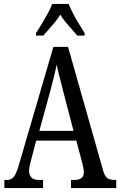

<svg xmlns="http://www.w3.org/2000/svg" viewBox="-20 -951 608 971"><path d="M2 0V-41H15Q37 -41 49.5 -56Q62 -71 76 -119L250 -714H324L502 -87Q510 -60 522.5 -50.5Q535 -41 560 -41H568V0H339V-41H357Q404 -41 404 -80Q404 -90 400.5 -106.5Q397 -123 393 -138L366 -240H163L138 -145Q135 -133 131 -116.5Q127 -100 127 -86Q127 -66 138.5 -53.5Q150 -41 177 -41H198V0ZM179 -289H352L302 -480Q291 -525 281.5 -560.5Q272 -596 267 -624Q261 -596 252.5 -561.5Q244 -527 234 -490ZM162 -784Q175 -803 190.5 -829Q206 -855 221 -882Q236 -909 244 -931H327Q336 -909 350 -882Q364 -855 380 -829Q396 -803 408 -784V-771H371Q350 -796 326.5 -822Q303 -848 285 -877Q267 -848 243.5 -822Q220 -796 199 -771H162Z"/></svg>

Font: Noto Serif Ethiopic ExtraCondensed
Style: Regular
Weight: 400
Width: 2
Designer: Monotype Design Team
Foundry: Monotype Imaging Inc.
Version: Version 2.102; ttfautohint (v1.8.4.7-5d5b)